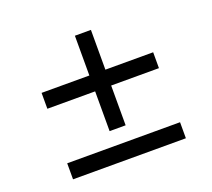

<svg xmlns="http://www.w3.org/2000/svg" viewBox="-133 -984 1266 1148"><g transform="rotate(-20 500.0 -410.5)"><path d="M855 -458V-559H551V-812H449V-559H145V-458H449V-205H551V-458ZM863 -111H145V-9H863Z"/></g></svg>

Font: Noto Sans CJK TC
Style: Bold
Weight: 700
Designer: Ryoko NISHIZUKA 西塚涼子 (kana, bopomofo & ideographs); Paul D. Hunt (Latin, Greek & Cyrillic); Sandoll Communications 산돌커뮤니
Foundry: Adobe
Version: Version 2.004;hotconv 1.0.118;makeotfexe 2.5.65603